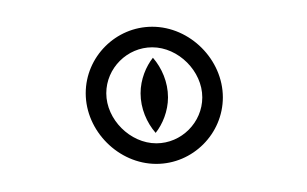

<svg xmlns="http://www.w3.org/2000/svg" viewBox="-20 -134 224 140"><path d="M42.5 -66C42.5 -38.5 66.4 -14.5 94 -14.5C120.6 -14.5 142.5 -36.4 142.5 -63C142.5 -90.5 118.6 -114.5 91 -114.5C64.4 -114.5 42.5 -92.6 42.5 -66ZM57.5 -66C57.5 -84.3 72.7 -99.5 91 -99.5C110.1 -99.5 127.5 -82.1 127.5 -63C127.5 -44.7 112.3 -29.5 94 -29.5C74.9 -29.5 57.5 -46.9 57.5 -66ZM82.5 -66C82.5 -54.9 87 -44.6 93.5 -37.1C98.5 -43.4 102.5 -52.9 102.5 -63C102.5 -74.1 98 -84.4 91.5 -91.9C86.5 -85.6 82.5 -76.1 82.5 -66Z"/></svg>

Font: HoneyBee
Style: Blur
Weight: 700
Foundry: Cannot Into Space Fonts
Version: Version 0.89